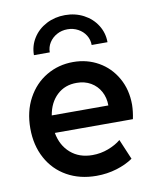

<svg xmlns="http://www.w3.org/2000/svg" viewBox="-85 -813 718 886"><g transform="rotate(-10 274.5 -370.0)"><path d="M32.2 -260.7Q32.2 -340.3 65.2 -401.1Q98.1 -461.9 154.5 -495.1Q210.9 -528.3 279.3 -528.3Q344.7 -528.3 397.9 -498Q451.2 -467.8 482.4 -412.8Q513.7 -357.9 513.7 -287.1Q513.2 -255.9 505.9 -220.7H140.1Q150.9 -160.6 191.7 -125.2Q232.4 -89.8 293.9 -89.8Q333 -89.8 368.4 -103.3Q403.8 -116.7 427.7 -136.7L467.8 -42Q435.5 -19.5 390.6 -5.9Q345.7 7.8 295.9 7.8Q217.8 7.8 158 -25.9Q98.1 -59.6 65.2 -120.6Q32.2 -181.6 32.2 -260.7ZM405.3 -302.7Q405.3 -339.4 389.4 -368.4Q373.5 -397.5 345 -414.1Q316.4 -430.7 279.3 -430.7Q224.1 -431.2 187 -396.5Q149.9 -361.8 140.1 -302.7ZM452.1 -590.8H377.9Q377.9 -615.7 365 -636.5Q352.1 -657.2 329.6 -669.4Q307.1 -681.6 280.3 -681.6Q252.9 -681.6 230.5 -669.4Q208 -657.2 194.8 -636.5Q181.6 -615.7 181.6 -590.8H107.4Q107.4 -634.3 130.1 -670.4Q152.8 -706.5 192.6 -727.3Q232.4 -748 280.3 -748Q328.1 -748 367.4 -727.3Q406.7 -706.5 429.4 -670.4Q452.1 -634.3 452.1 -590.8Z"/></g></svg>

Font: Reddit Sans Chocolate SemiBold
Style: Regular
Weight: 600
Designer: Stephen Hutchings
Foundry: Reddit
Version: Version 1.011